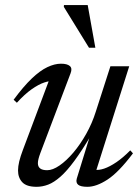

<svg xmlns="http://www.w3.org/2000/svg" viewBox="-20 -710 540 740"><path d="M276 -22 328 -190.5H332Q295.5 -129 266.5 -89.8Q237.5 -50.5 212.8 -28.8Q188 -7 165.8 1.5Q143.5 10 121 10Q82.5 10 66 -7.5Q49.5 -25 49.5 -53Q49.5 -68.5 54.2 -88.2Q59 -108 68 -131.5L175 -416.5L187.5 -397Q173 -399.5 151 -392.2Q129 -385 102 -366Q75 -347 45 -314L32.5 -325.5Q70.5 -377 102.5 -407.5Q134.5 -438 162.5 -451.2Q190.5 -464.5 215 -464.5Q239 -464.5 249.2 -455.5Q259.5 -446.5 252 -427.5L135.5 -120Q131 -108 128.5 -98.2Q126 -88.5 126 -81Q126 -67.5 134.8 -60.8Q143.5 -54 162 -54Q183 -54 209.5 -72.2Q236 -90.5 262.8 -122Q289.5 -153.5 312.2 -194Q335 -234.5 349 -279L405.5 -454.5H478L347 -41L344.5 -56Q360 -53 381.5 -60.2Q403 -67.5 428.8 -85Q454.5 -102.5 482 -130.5L492.5 -119Q437 -45.5 394.2 -17.8Q351.5 10 317 10Q290.5 10 281 1.8Q271.5 -6.5 276 -22ZM347.5 -526H323L226 -683.5L226.5 -690.5H318Z"/></svg>

Font: Newsreader 36pt
Style: Italic
Weight: 400
Italic angle: -17°
Designer: Hugues Gentile
Foundry: Production Type
Version: Version 1.003